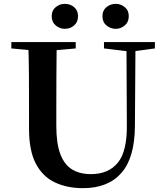

<svg xmlns="http://www.w3.org/2000/svg" viewBox="-20 -960 858 999"><path d="M317 -810Q291 -810 270 -827.5Q249 -845 249 -876Q249 -906 270 -923Q291 -940 317 -940Q345 -940 365.5 -923Q386 -906 386 -876Q386 -845 365.5 -827.5Q345 -810 317 -810ZM582 -810Q555 -810 534 -827.5Q513 -845 513 -876Q513 -906 534 -923Q555 -940 582 -940Q608 -940 629 -923Q650 -906 650 -876Q650 -845 629 -827.5Q608 -810 582 -810ZM412 19Q329 19 265.5 -11Q202 -41 166.5 -108.5Q131 -176 131 -290V-401Q131 -485 130.5 -570.5Q130 -656 127 -741H275Q274 -656 273.5 -571.5Q273 -487 273 -401V-305Q273 -213 294 -158Q315 -103 355 -78.5Q395 -54 453 -54Q545 -54 593.5 -114Q642 -174 640 -312L638 -741H685L682 -304Q681 -139 611.5 -60Q542 19 412 19ZM39 -708V-741H374V-708L219 -694H192ZM521 -708V-741H786V-708L675 -693H646Z"/></svg>

Font: Noto Serif SC ExtraLight
Style: Bold
Weight: 700
Version: Version 2.002-H1;hotconv 1.1.0;makeotfexe 2.6.0